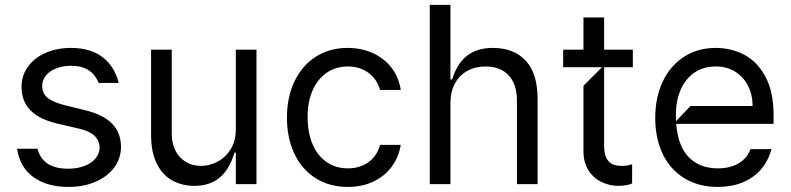

<svg xmlns="http://www.w3.org/2000/svg" viewBox="-20 -747 3208 779"><path d="M49 -143.5H132.1Q153.1 -62.5 256.4 -62.5Q294.4 -62.5 323.3 -73.9Q352.3 -85.2 368.1 -104.8Q383.9 -124.3 384.2 -147.7Q383.5 -205.6 303.3 -224.4L212.4 -245.7Q138.1 -263.1 102.6 -300.4Q67.1 -337.7 67.5 -394.9Q67.5 -440.3 93.2 -476.2Q119 -512.1 164.8 -532.3Q210.6 -552.6 267.8 -552.6Q347.3 -552.6 396.1 -515.1Q445 -477.6 461.6 -410.5H380Q353 -480.1 267.8 -480.1Q234.7 -480.1 208.1 -469.6Q181.5 -459.2 166.4 -440.7Q151.3 -422.2 151.3 -399.1Q150.9 -368.3 173.1 -350Q195.3 -331.7 245 -319.6L326 -299.7Q398.8 -282 434.7 -245.4Q470.5 -208.8 470.9 -152Q470.9 -105.1 443.9 -68Q416.9 -30.9 368.4 -9.8Q320 11.4 257.8 11.4Q171.5 11.4 116.5 -27.7Q61.4 -66.8 49 -143.5Z M593 -198.9V-545.5H676.8V-204.5Q676.8 -165.5 691.9 -135.8Q707 -106.2 734.2 -90Q761.4 -73.9 796.2 -73.9Q829.2 -73.9 861.7 -90.6Q894.2 -107.2 915.5 -141Q936.8 -174.7 936.8 -223V-545.5H1020.6V0H936.8V-127.8H931.1Q911.6 -60 871.3 -26.5Q831 7.1 769.2 7.1Q717 7.1 677.2 -15.8Q637.4 -38.7 615.2 -84.9Q593 -131 593 -198.9Z M1144.2 -269.9Q1144.2 -352.3 1174.7 -416.5Q1205.3 -480.8 1261 -516.7Q1316.8 -552.6 1389.9 -552.6Q1446.7 -552.6 1493.3 -531.2Q1539.8 -509.9 1569.2 -471.2Q1598.7 -432.5 1605.8 -382.1H1522Q1515.3 -408 1498 -429.7Q1480.8 -451.3 1453.7 -464.3Q1426.5 -477.3 1391.3 -477.3Q1342.7 -477.3 1305.6 -451.9Q1268.5 -426.5 1248.2 -380.1Q1228 -333.8 1228 -272.7Q1228 -209.9 1247.9 -162.6Q1267.8 -115.4 1304.9 -89.7Q1342 -63.9 1391.3 -63.9Q1440.3 -63.9 1475.1 -89.1Q1509.9 -114.3 1522 -159.1H1605.8Q1598.4 -110.4 1570.1 -71.7Q1541.9 -33 1495.9 -10.8Q1449.9 11.4 1391.3 11.4Q1316.1 11.4 1259.9 -24.5Q1203.8 -60.4 1174 -124.3Q1144.2 -188.2 1144.2 -269.9Z M1723.7 0V-727.3H1807.5V-424.7H1814.6Q1833.8 -488.6 1874.5 -520.6Q1915.1 -552.6 1979.4 -552.6Q2065 -552.6 2112.9 -500.9Q2160.9 -449.2 2161.2 -346.6V0H2077.4V-340.9Q2077.4 -383.9 2062.1 -414.6Q2046.9 -445.3 2018.5 -461.3Q1990.1 -477.3 1951 -477.3Q1909.1 -477.3 1876.6 -459.7Q1844.1 -442.1 1825.8 -408.4Q1807.5 -374.6 1807.5 -328.1V0Z M2431.1 -474.4V-156.2Q2431.1 -122.9 2440.9 -104.8Q2450.6 -86.6 2466.3 -80.3Q2481.9 -73.9 2503.6 -73.9Q2516 -73.9 2523.1 -75.1Q2530.2 -76.3 2544.7 -80.3V-2.8Q2539.1 0.7 2522.9 3.9Q2506.7 7.1 2490.1 7.1Q2452.8 7.1 2420.1 -8.7Q2387.4 -24.5 2367.4 -56.3Q2347.3 -88.1 2347.3 -133.5V-399.1L2422.6 -474.4H2264.9V-545.5H2347.3V-676.1H2431.1V-545.5H2547.6V-474.4Z M3118.6 -244.3H2723.7Q2730.8 -153.4 2775 -108.7Q2819.2 -63.9 2892.8 -63.9Q2942.1 -63.9 2976.7 -84.3Q3011.4 -104.8 3024.9 -142H3110.1Q3096.9 -93.4 3066.8 -58.9Q3036.6 -24.5 2992.2 -6.6Q2947.8 11.4 2892.8 11.4Q2815 11.4 2757.5 -23.4Q2699.9 -58.2 2669.2 -121.6Q2638.5 -185 2638.5 -268.5Q2638.5 -351.6 2669 -416.2Q2699.6 -480.8 2755.3 -516.7Q2811.1 -552.6 2884.2 -552.6Q2945.7 -552.6 2998.6 -525.4Q3051.5 -498.2 3085 -437Q3118.6 -375.7 3118.6 -279.8ZM2781.2 -316.8H3033.4Q3033.4 -362.9 3014.7 -399.3Q2996.1 -435.7 2962.4 -456.5Q2928.6 -477.3 2884.2 -477.3Q2834.2 -477.3 2797.6 -452.4Q2761 -427.6 2741.7 -383Q2722.3 -338.4 2722.3 -280.9Q2722.3 -263.5 2723 -255.3Z"/></svg>

Font: Riot Sans
Style: Regular
Weight: 400
Designer: Rasmus Andersson
Foundry: rsms
Version: Version 4.001